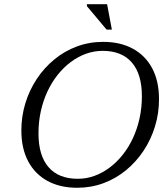

<svg xmlns="http://www.w3.org/2000/svg" viewBox="-20 -878 780 908"><path d="M162 -247.5Q162 -142 209.8 -87.2Q257.5 -32.5 347.5 -32.5Q388.5 -32.5 426.5 -46.2Q464.5 -60 498.5 -85.5Q532.5 -111 560.5 -146.2Q588.5 -181.5 608.8 -225Q629 -268.5 640 -318.5Q651 -368.5 651 -422.5Q651 -528 603.2 -582.8Q555.5 -637.5 465.5 -637.5Q425 -637.5 386.8 -623.8Q348.5 -610 314.5 -584.5Q280.5 -559 252.5 -523.8Q224.5 -488.5 204.2 -445Q184 -401.5 173 -351.8Q162 -302 162 -247.5ZM732 -409Q732 -342 713 -280Q694 -218 659 -165.2Q624 -112.5 576 -73Q528 -33.5 469.5 -11.8Q411 10 345 10Q264 10 204.8 -22.2Q145.5 -54.5 113.2 -115.2Q81 -176 81 -261Q81 -328 100 -390Q119 -452 154 -504.8Q189 -557.5 237 -597Q285 -636.5 343.5 -658.2Q402 -680 468 -680Q549 -680 608.2 -647.8Q667.5 -615.5 699.8 -555Q732 -494.5 732 -409ZM509 -738H484L391 -849V-858H486.5Z"/></svg>

Font: Newsreader 16pt
Style: Italic
Weight: 400
Italic angle: -17°
Designer: Hugues Gentile
Foundry: Production Type
Version: Version 1.003